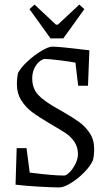

<svg xmlns="http://www.w3.org/2000/svg" viewBox="-20 -811 468 840"><path d="M48 -3 53 -163H96L110 -56Q210 -43 261 -43Q270 -43 284.5 -57.5Q299 -72 310 -94Q321 -116 321 -136Q321 -168 305.5 -190.5Q290 -213 269.5 -227Q249 -241 197 -271Q148 -300 120.5 -320.5Q93 -341 73.5 -371.5Q54 -402 54 -443Q54 -471 59 -492Q71 -515 100 -542Q129 -569 160.5 -588Q192 -607 209 -607Q240 -607 371 -591L365 -436H322L310 -537Q283 -542 239 -547.5Q195 -553 176 -553Q167 -553 153.5 -542.5Q140 -532 130.5 -512.5Q121 -493 121 -468Q121 -424 147 -396Q173 -368 234 -334L252 -324Q299 -297 326.5 -277Q354 -257 373 -228Q392 -199 392 -159Q392 -133 387 -111Q376 -85 348.5 -57Q321 -29 290 -10Q259 9 239 9Q208 9 149 5.5Q90 2 48 -3ZM109 -771 131 -791 225 -703H233L327 -791L349 -771L257 -643H201Z"/></svg>

Font: Grenze Light
Style: Regular
Weight: 300
Designer: Renata Polastri
Foundry: Omnibus-Type
Version: Version 1.002; ttfautohint (v1.8)